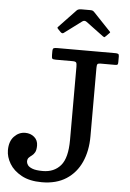

<svg xmlns="http://www.w3.org/2000/svg" viewBox="-64 -1026 733 1083"><g transform="rotate(5 303.0 -484.5)"><path d="M8.5 -152Q8.5 -202.5 35.2 -230.2Q62 -258 97.5 -258Q128 -258 149 -240Q170 -222 170 -192Q170 -166.5 162.8 -153.8Q155.5 -141 146 -134.2Q136.5 -127.5 129 -120Q121.5 -112.5 121.5 -97.5Q121.5 -89 128.5 -78.2Q135.5 -67.5 155.5 -59.8Q175.5 -52 214.5 -52Q278.5 -52 315.5 -95Q352.5 -138 352.5 -240V-654.5Q352.5 -672 348.8 -678Q345 -684 327.5 -684H233Q217 -684 213.2 -688.2Q209.5 -692.5 209.5 -708.5V-728.5Q209.5 -744 215 -747Q220.5 -750 234.5 -750H565Q574.5 -750 580 -747.5Q585.5 -745 585.5 -734.5V-701.5Q585.5 -690.5 582.8 -687.2Q580 -684 569.5 -684H487.5Q472 -684 468.8 -679Q465.5 -674 465.5 -658V-270Q465.5 -188 437 -124.5Q408.5 -61 352.5 -24.8Q296.5 11.5 214.5 11.5Q144.5 11.5 98.8 -13.8Q53 -39 30.8 -76.5Q8.5 -114 8.5 -152ZM246.5 -841.5 232 -856.5Q226.5 -862.5 226.5 -864.5Q226.5 -866.5 232 -872L326 -971Q334 -979.5 352.5 -979.5H402Q412 -979.5 416.2 -977.5Q420.5 -975.5 425 -971L521 -870Q525 -866.5 525 -864.8Q525 -863 521 -859L501.5 -839.5Q496 -834 494 -834.2Q492 -834.5 485.5 -839L388 -911.5Q375 -921 363 -912L264.5 -838.5Q256 -832 246.5 -841.5Z"/></g></svg>

Font: Besley Medium
Style: Regular
Weight: 500
Designer: Owen Earl
Foundry: indestructible type*
Version: Version 2.001; ttfautohint (v1.8.3)